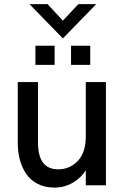

<svg xmlns="http://www.w3.org/2000/svg" viewBox="-20 -876 598 908"><path d="M277.3 -694.3 119.6 -856.4H205.1L277.3 -778.3L350.6 -856.4H435.1ZM147.5 -569.3V-659.7H238.3V-569.3ZM315.9 -569.3V-659.7H406.7V-569.3ZM238.3 11.2Q193.4 11.2 158.9 -6.1Q124.5 -23.4 104.2 -53.2Q84 -83 74 -120.1Q64 -157.2 64 -199.7V-487.8H159.7V-201.2Q159.7 -75.2 255.4 -75.2Q310.1 -75.2 347.9 -115Q385.7 -154.8 385.7 -229.5V-487.8H481V0H385.7V-70.8Q364.3 -35.6 324.7 -12.2Q285.2 11.2 238.3 11.2Z"/></svg>

Font: HK Grotesk Medium
Style: Regular
Weight: 500
Designer: Alfredo Marco Pradil and Stefan Peev
Foundry: Hanken Design Co.
Version: Version 1.045;PS 001.045;hotconv 1.0.88;makeotf.lib2.5.64775